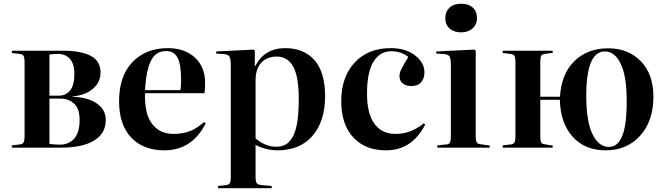

<svg xmlns="http://www.w3.org/2000/svg" viewBox="-20 -786 3540 1022"><path d="M43 0V-12.2L85 -17.1Q100.1 -18.6 105.5 -27.8Q110.8 -37.1 110.8 -63V-453.1Q110.8 -479 105.5 -488.3Q100.1 -497.6 85 -499L43 -503.9V-516.1H314.9Q411.6 -516.1 463.4 -488.5Q515.1 -460.9 515.1 -399.9Q515.1 -347.2 473.6 -312.7Q432.1 -278.3 366.2 -272.9V-271Q448.7 -268.1 495.8 -235.1Q543 -202.1 543 -147.9Q543 -75.7 481 -37.8Q418.9 0 303.2 0ZM243.2 -276.9H293Q332 -276.9 354 -305.4Q376 -334 376 -392.1Q376 -445.8 352.5 -472.4Q329.1 -499 287.1 -499Q269.5 -499 243.2 -496.1ZM299.8 -16.1Q320.3 -16.1 337.9 -22.7Q355.5 -29.3 370.8 -43.7Q386.2 -58.1 395 -84.2Q403.8 -110.4 403.8 -146Q403.8 -207 375 -234.1Q346.2 -261.2 299.8 -261.2H243.2V-20Q270 -16.1 299.8 -16.1Z M855 14.2Q742.7 14.2 678.2 -54Q613.8 -122.1 613.8 -247.1Q613.8 -381.3 685.1 -455.6Q756.3 -529.8 872.6 -529.8Q963.4 -529.8 1017.6 -479.5Q1071.8 -429.2 1071.8 -344.2Q1071.8 -318.4 1068.8 -290H752Q748.5 -181.6 788.8 -127.4Q829.1 -73.2 903.8 -73.2Q949.7 -73.2 987.5 -86.7Q1025.4 -100.1 1065.9 -136.2L1074.7 -128.9Q1002 14.2 855 14.2ZM752 -306.2H940.9Q943.8 -331.5 943.8 -360.8Q943.8 -443.8 925 -479Q906.2 -514.2 864.7 -514.2Q830.6 -514.2 808.1 -495.8Q785.6 -477.5 771 -430.9Q756.3 -384.3 752 -306.2Z M1140.6 215.8V204.1L1182.6 199.2Q1197.8 197.8 1203.1 189.2Q1208.5 180.7 1208.5 153.8V-437Q1208.5 -472.2 1201.7 -484.1Q1194.8 -496.1 1172.4 -498L1130.4 -501L1131.3 -512.2L1330.6 -522L1336.4 -516.1V-434.1H1338.4Q1388.2 -529.8 1497.6 -529.8Q1597.7 -529.8 1654.1 -465.8Q1710.4 -401.9 1710.4 -272.9Q1710.4 -141.6 1644 -63.7Q1577.6 14.2 1456.5 14.2Q1426.8 14.2 1395 6.1Q1363.3 -2 1340.3 -15.1V153.8Q1340.3 179.7 1346.2 188.5Q1352.1 197.3 1373.5 199.2L1426.3 204.1V215.8ZM1570.3 -259.8Q1570.3 -379.4 1540.3 -432.1Q1510.3 -484.9 1453.6 -484.9Q1401.4 -484.9 1370.8 -451.9Q1340.3 -418.9 1340.3 -357.9V-49.8Q1360.4 -30.8 1389.9 -17.8Q1419.4 -4.9 1449.2 -4.9Q1479 -4.9 1500.5 -16.8Q1522 -28.8 1538.1 -57.4Q1554.2 -85.9 1562.3 -136.2Q1570.3 -186.5 1570.3 -259.8Z M2033.2 14.2Q1924.3 14.2 1860.4 -54.7Q1796.4 -123.5 1796.4 -247.1Q1796.4 -376 1867.7 -452.9Q1939 -529.8 2059.6 -529.8Q2139.6 -529.8 2189.5 -491.2Q2239.3 -452.6 2239.3 -400.9Q2239.3 -369.1 2221.9 -348.6Q2204.6 -328.1 2170.4 -328.1Q2139.6 -328.1 2123 -342.5Q2106.4 -356.9 2106.4 -381.8Q2106.4 -397.5 2116.5 -418.2Q2126.5 -439 2153.3 -482.9Q2115.7 -513.2 2062.5 -513.2Q2002.9 -513.2 1968.3 -458.3Q1933.6 -403.3 1933.6 -287.1Q1933.6 -181.6 1972.9 -127.4Q2012.2 -73.2 2085.4 -73.2Q2168.9 -73.2 2235.4 -129.9L2243.2 -123Q2207.5 -54.2 2156.2 -20Q2105 14.2 2033.2 14.2Z M2350.1 -689.9Q2350.1 -724.1 2372.8 -745.1Q2395.5 -766.1 2434.1 -766.1Q2474.1 -766.1 2496.6 -745.6Q2519 -725.1 2519 -689.9Q2519 -656.2 2495.6 -635Q2472.2 -613.8 2434.1 -613.8Q2396 -613.8 2373 -634.5Q2350.1 -655.3 2350.1 -689.9ZM2308.1 0V-12.2L2355 -17.1Q2370.6 -18.6 2375.2 -27.6Q2379.9 -36.6 2379.9 -63V-437Q2379.9 -471.7 2373.5 -483.9Q2367.2 -496.1 2345.2 -498L2301.8 -501L2302.7 -512.2L2504.9 -522L2512.2 -516.1V-61Q2512.2 -37.1 2517.8 -28.3Q2523.4 -19.5 2539.1 -18.1L2586.9 -11.2V0Z M3203.6 14.2Q3092.3 14.2 3027.6 -58.8Q2962.9 -131.8 2960 -254.9H2856V-61Q2856 -36.6 2860.4 -28.1Q2864.7 -19.5 2878.9 -18.1L2921.9 -11.2V0H2655.8V-12.2L2697.8 -17.1Q2712.9 -18.6 2718.3 -27.8Q2723.6 -37.1 2723.6 -63V-453.1Q2723.6 -479 2718.3 -488.3Q2712.9 -497.6 2697.8 -499L2655.8 -503.9V-516.1H2921.9V-504.9L2878.9 -499Q2864.7 -497.1 2860.4 -488.3Q2856 -479.5 2856 -455.1V-271H2960.9Q2967.3 -391.1 3036.6 -460Q3106 -528.8 3217.8 -528.8Q3324.7 -528.8 3391.4 -459.7Q3458 -390.6 3458 -271Q3458 -142.1 3387.7 -64Q3317.4 14.2 3203.6 14.2ZM3220.7 -3.9Q3268.1 -3.9 3292 -62Q3315.9 -120.1 3315.9 -248Q3315.9 -381.8 3283.9 -447Q3252 -512.2 3199.7 -512.2Q3100.6 -512.2 3100.6 -275.9Q3100.6 -139.2 3134 -71.5Q3167.5 -3.9 3220.7 -3.9Z"/></svg>

Font: Display Semibold
Style: Regular
Weight: 600
Designer: Latin by Veronika Burian and Jose Scaglione. Greek by Irene Vlachou. Cyrillic by Vera Evstafieva.
Foundry: TypeTogether
Version: Version 3.002